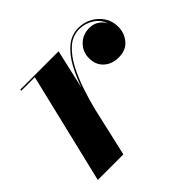

<svg xmlns="http://www.w3.org/2000/svg" viewBox="-121 -607 744 744"><g transform="rotate(-45 251.0 -235.0)"><path d="M134.8 -454.1H61V-460H271L233.9 -297.4Q249 -341.6 270.5 -381.1Q292 -420.7 321.5 -445.4Q351.1 -470.2 390.1 -470.2Q418.2 -470.2 443.7 -457Q469.2 -443.8 485.6 -419.9Q502 -396 502 -364Q502 -329.1 480.3 -303.6Q458.7 -278.1 418.9 -278.1Q382.8 -278.1 359 -299.4Q335.2 -320.8 335.2 -357.9Q335.2 -391.8 358.8 -415.9Q382.3 -439.9 418.9 -439.9Q442.9 -439.9 459.2 -428.2Q475.6 -416.5 482.7 -400.6Q473.4 -430.9 446.2 -447.6Q418.9 -464.4 389.2 -464.4Q351.3 -464.4 322.6 -438.7Q293.9 -413.1 272.9 -372.8Q252 -332.5 237.2 -287.6Q222.4 -242.7 212.6 -204.1L166 0H25.9Z"/></g></svg>

Font: Bodoni* 36
Style: Bold Italic
Weight: 700
Italic angle: -13°
Version: Version 2.000; ttfautohint (v1.8.1)